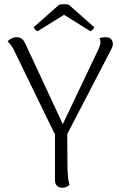

<svg xmlns="http://www.w3.org/2000/svg" viewBox="-20 -878 576 908"><path d="M157 -730 283 -808 408 -730C415 -733 424 -743 426 -749L305 -856C293 -859 272 -859 260 -856L139 -749C141 -743 151 -733 157 -730ZM514 -670C513 -689 503 -702 482 -702C468 -702 459 -701 450 -697C454 -692 455 -683 455 -676C455 -669 452 -659 445 -644L277 -291L100 -671C91 -690 81 -702 59 -702C39 -702 24 -691 16 -683C26 -672 39 -656 45 -643L234 -254C235 -251 237 -248 240 -245V-25C240 -3 254 10 274 10C291 10 303 2 309 -4C301 -28 299 -62 299 -103L298 -244L499 -631C507 -645 514 -660 514 -670Z"/></svg>

Font: Arima Koshi Light
Style: Regular
Weight: 300
Designer: Joana Correia and Natanael Gama
Foundry: NDISCOVER
Version: Version 1.019;PS 001.019;hotconv 1.0.88;makeotf.lib2.5.64775